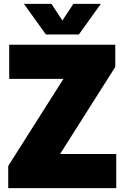

<svg xmlns="http://www.w3.org/2000/svg" viewBox="-20 -971 642 991"><path d="M290 -176H580V0H22.5V-114.5L307.5 -564H27.5V-740H575V-625.5ZM358.5 -951H500.5L387 -793H217L103.5 -951H245.5L302 -865Z"/></svg>

Font: Encode Sans SemiCondensed Black
Style: Regular
Weight: 900
Width: 4
Designer: Multiple Designers
Foundry: Impallari Type
Version: Version 2.000